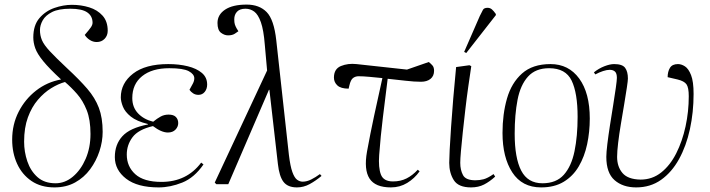

<svg xmlns="http://www.w3.org/2000/svg" viewBox="-20 -802 3092 836"><path d="M217 14Q158 14 117 -14Q76 -42 54.5 -89Q33 -136 33 -194Q33 -260 61 -315Q89 -370 137 -407.5Q185 -445 246 -456Q194 -504 168 -536Q142 -568 133.5 -592Q125 -616 125 -639Q125 -692 151.5 -723Q178 -754 217 -767.5Q256 -781 293 -781Q333 -781 368.5 -770Q404 -759 426.5 -734Q449 -709 449 -668Q449 -647 435.5 -633Q422 -619 401 -619Q385 -619 371 -628Q357 -637 349 -650Q369 -673 376 -683.5Q383 -694 383 -703Q383 -732 360 -748Q337 -764 286 -764Q235 -764 206.5 -749.5Q178 -735 166 -713.5Q154 -692 154 -671Q154 -648 162.5 -627.5Q171 -607 196.5 -579.5Q222 -552 272 -505Q326 -455 360 -415.5Q394 -376 410.5 -332.5Q427 -289 427 -228Q427 -186 413 -143.5Q399 -101 372.5 -65Q346 -29 307 -7.5Q268 14 217 14ZM222 -4Q263 -4 297.5 -33Q332 -62 353 -110.5Q374 -159 374 -219Q374 -281 357.5 -322.5Q341 -364 315.5 -393Q290 -422 263 -445Q234 -437 203 -418Q172 -399 145 -367.5Q118 -336 101.5 -291Q85 -246 85 -185Q85 -141 99 -99.5Q113 -58 143 -31Q173 -4 222 -4Z M671 14Q578 14 529 -24Q480 -62 480 -118Q480 -173 513 -209Q546 -245 624 -260V-262Q575 -274 549.5 -294.5Q524 -315 515 -338Q506 -361 506 -378Q506 -440 559.5 -481.5Q613 -523 713 -523Q759 -523 797.5 -513.5Q836 -504 859 -484.5Q882 -465 882 -434Q882 -415 871.5 -402Q861 -389 844 -389Q831 -389 821 -395.5Q811 -402 805 -411Q814 -427 820 -438.5Q826 -450 826 -461Q826 -479 802 -492Q778 -505 717 -505Q642 -505 599 -470.5Q556 -436 556 -375Q556 -335 581 -308.5Q606 -282 647 -272Q664 -286 679.5 -294.5Q695 -303 714 -303Q736 -303 746 -292.5Q756 -282 756 -266Q756 -250 744 -237.5Q732 -225 711 -225Q683 -225 646 -253Q582 -238 557 -204.5Q532 -171 532 -129Q532 -77 569 -43.5Q606 -10 683 -10Q793 -10 856 -94L866 -86Q826 -28 773.5 -7Q721 14 671 14Z M1273 14Q1233 14 1214.5 -10Q1196 -34 1190 -88L1153 -411H1151L974 0H922L915 -7L1143 -495L1133 -607Q1128 -671 1116 -705Q1104 -739 1087 -751.5Q1070 -764 1049 -764Q1024 -764 1012 -751Q1000 -738 1000 -718Q1000 -704 1002.5 -696Q1005 -688 1010 -679L1018 -666Q1013 -662 1002 -655Q991 -648 973 -648Q957 -648 942 -659.5Q927 -671 927 -702Q927 -738 960 -760Q993 -782 1054 -782Q1109 -782 1141 -749.5Q1173 -717 1183 -626L1238 -127Q1244 -78 1253 -53Q1262 -28 1273.5 -19.5Q1285 -11 1298 -11Q1316 -11 1335 -20.5Q1354 -30 1373 -44L1380 -36Q1355 -15 1328.5 -0.5Q1302 14 1273 14Z M1682 14Q1614 14 1589 -24.5Q1564 -63 1578 -142Q1592 -219 1609 -298Q1626 -377 1645 -462Q1615 -465 1588 -467.5Q1561 -470 1541 -470Q1528 -470 1517.5 -462.5Q1507 -455 1501 -429L1498 -416Q1464 -416 1449 -430Q1434 -444 1434 -464Q1434 -502 1464.5 -514.5Q1495 -527 1532 -523L1752 -499L1847 -532Q1856 -525 1863 -517Q1870 -509 1870 -494Q1870 -471 1854.5 -458.5Q1839 -446 1813 -446Q1784 -446 1745.5 -450.5Q1707 -455 1668 -459Q1657 -371 1647 -289.5Q1637 -208 1631 -127Q1627 -72 1638.5 -42Q1650 -12 1691 -12Q1724 -12 1750 -25Q1776 -38 1799 -63L1807 -56Q1785 -25 1753 -5.5Q1721 14 1682 14Z M2031 14Q1976 14 1956 -17.5Q1936 -49 1936 -93Q1936 -110 1938 -150.5Q1940 -191 1944 -248.5Q1948 -306 1953.5 -373Q1959 -440 1966 -510L2024 -518L2032 -514Q2026 -474 2019 -425Q2012 -376 2006 -324Q2000 -272 1995 -225.5Q1990 -179 1987 -144Q1984 -109 1984 -93Q1984 -62 1996 -39.5Q2008 -17 2050 -17Q2068 -17 2085.5 -21.5Q2103 -26 2129 -44L2136 -33Q2112 -11 2087.5 1.5Q2063 14 2031 14ZM2010 -571 2001 -576 2069 -732Q2078 -751 2083 -759.5Q2088 -768 2103 -768Q2114 -768 2122 -761Q2130 -754 2139 -741V-736Z M2336 14Q2253 14 2210.5 -51.5Q2168 -117 2168 -223Q2168 -305 2187.5 -373Q2207 -441 2253 -482Q2299 -523 2377 -523Q2456 -523 2502 -460Q2548 -397 2548 -286Q2548 -228 2536.5 -174Q2525 -120 2500 -77.5Q2475 -35 2434.5 -10.5Q2394 14 2336 14ZM2342 -4Q2402 -4 2435 -41Q2468 -78 2481.5 -143.5Q2495 -209 2495 -293Q2495 -397 2469 -451Q2443 -505 2371 -505Q2312 -505 2279 -468.5Q2246 -432 2233.5 -367.5Q2221 -303 2221 -220Q2221 -114 2249.5 -59Q2278 -4 2342 -4Z M2750 14Q2692 14 2656 -17.5Q2620 -49 2620 -119Q2620 -138 2624.5 -175Q2629 -212 2636 -257Q2643 -302 2650 -345Q2657 -388 2661.5 -420.5Q2666 -453 2666 -463Q2666 -483 2657.5 -490.5Q2649 -498 2635 -498Q2622 -498 2605.5 -492.5Q2589 -487 2572 -478L2566 -487Q2587 -504 2611.5 -513.5Q2636 -523 2654 -523Q2690 -523 2702 -506.5Q2714 -490 2714 -460Q2714 -451 2709.5 -421Q2705 -391 2698 -349Q2691 -307 2683.5 -262.5Q2676 -218 2671.5 -180Q2667 -142 2667 -119Q2667 -76 2690.5 -48.5Q2714 -21 2769 -20Q2820 -20 2859 -51Q2898 -82 2924.5 -134.5Q2951 -187 2965 -251.5Q2979 -316 2979 -383Q2979 -421 2969 -435Q2959 -449 2930 -456L2887 -466Q2887 -490 2897 -506.5Q2907 -523 2932 -523Q2947 -523 2962.5 -513Q2978 -503 2989 -475Q3000 -447 3000 -393Q3000 -313 2984 -239.5Q2968 -166 2936.5 -109Q2905 -52 2858.5 -19Q2812 14 2750 14Z"/></svg>

Font: Literata 72pt ExtraLight
Style: Italic
Weight: 200
Italic angle: -2°
Designer: Latin by Veronika Burian and Jose Scaglione. Greek by Irene Vlachou. Cyrillic by Vera Evstafieva
Foundry: TypeTogether
Version: Version 3.002